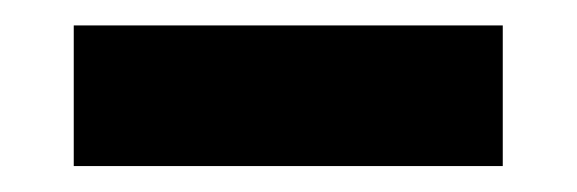

<svg xmlns="http://www.w3.org/2000/svg" viewBox="-20 -316 454 151"><path d="M375.4 -185.4V-296H38V-185.4Z"/></svg>

Font: Diatome Awesome Bold
Style: Regular
Weight: 400
Designer: 15.100.17
Foundry: 15.100.17
Version: Version 1.010;Fontself Maker 3.5.8